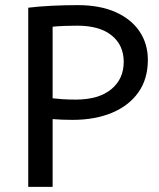

<svg xmlns="http://www.w3.org/2000/svg" viewBox="-20 -728 621 748"><path d="M90 0V-698Q131 -703 180.5 -705.5Q230 -708 283 -708Q370 -708 431 -680.5Q492 -653 524 -605Q556 -557 556 -495Q556 -420 519 -368Q482 -316 416 -288.5Q350 -261 263 -261Q221 -261 185 -264V0ZM275 -340Q364 -340 413 -380Q462 -420 462 -487Q462 -552 415 -590Q368 -628 281 -628Q254 -628 230 -627Q206 -626 185 -624V-345Q201 -343 224 -341.5Q247 -340 275 -340Z"/></svg>

Font: ABeeZee
Style: Regular
Weight: 400
Designer: Anja Meiners
Foundry: Anja Meiners
Version: Version 1.003; ttfautohint (v1.8.3)